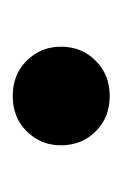

<svg xmlns="http://www.w3.org/2000/svg" viewBox="33 -399 188 294"><g transform="rotate(90 127.0 -252.0)"><path d="M127 -326Q160 -326 181.2 -304.5Q202.5 -283 202.5 -251.5Q202.5 -220.5 181.2 -199Q160 -177.5 127 -177.5Q94 -177.5 72.8 -199Q51.5 -220.5 51.5 -251.5Q51.5 -283 73 -304.5Q94.5 -326 127 -326Z"/></g></svg>

Font: Newsreader 60pt Medium
Style: Regular
Weight: 500
Designer: Hugues Gentile
Foundry: Production Type
Version: Version 1.003